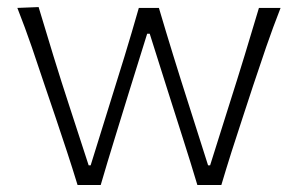

<svg xmlns="http://www.w3.org/2000/svg" viewBox="-20 -531 854 551"><path d="M202.6 0Q188 -47.9 172.1 -96.2Q156.2 -144.5 139.6 -193.8L108.9 -284.2Q90.3 -340.3 71.3 -395.8Q52.2 -451.2 29.8 -508.3L90.8 -510.7Q110.8 -443.4 133.8 -368.9Q156.7 -294.4 179.2 -226.1L234.4 -56.6H240.2L294.4 -231Q315.9 -299.3 337.2 -368.7Q358.4 -438 378.4 -508.3H436Q455.6 -441.9 477.3 -371.6Q499 -301.3 521 -232.9L577.1 -56.6H583L639.2 -234.9Q660.6 -301.8 682.9 -374.8Q705.1 -447.8 723.1 -508.3H785.2Q763.2 -452.1 743.9 -396.2Q724.6 -340.3 706.1 -284.2L676.8 -194.8Q643.1 -93.8 615.2 0H546.4Q526.9 -65.4 504.4 -135.5Q481.9 -205.6 461.9 -269L409.7 -434.1H402.3L350.6 -268.1Q331.1 -204.6 309.6 -135Q288.1 -65.4 269 0Z"/></svg>

Font: Pinar-FD Light
Style: Regular
Weight: 300
Designer: Amin Abedi
Version: Version 2.000